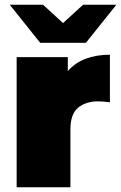

<svg xmlns="http://www.w3.org/2000/svg" viewBox="-20 -787 509 807"><path d="M276 0H50V-547H265V-488Q295 -523 340 -540Q385 -557 442 -557V-357Q427 -359 415.5 -360Q404 -361 392 -361Q341 -361 308.5 -334.5Q276 -308 276 -243ZM341 -607H149L21 -767H161L245 -690L329 -767H469Z"/></svg>

Font: Montserrat-Alt1 Black
Style: Regular
Weight: 900
Designer: Differentunic
Foundry: Differentunic
Version: Version 7.222